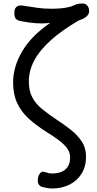

<svg xmlns="http://www.w3.org/2000/svg" viewBox="-20 -858 557 1098"><path d="M279 220Q265 220 253.5 218Q242 216 224 212Q212 209 204 200Q196 191 196 175Q196 159 201 146.5Q206 134 215 127.5Q224 121 237 126Q248 130 257.5 132Q267 134 279 134Q308 134 331 125Q354 116 367.5 95.5Q381 75 381 42Q381 14 364 -9.5Q347 -33 316.5 -56Q286 -79 245 -104Q188 -140 145 -179Q102 -218 78.5 -268Q55 -318 55 -386Q55 -477 107.5 -565.5Q160 -654 267 -727Q255 -726 243 -725Q231 -724 220 -724Q184 -724 149 -729Q114 -734 92 -739Q76 -743 69 -753Q62 -763 62 -782Q62 -801 67.5 -810.5Q73 -820 81.5 -823.5Q90 -827 98 -827Q107 -827 133 -822.5Q159 -818 196 -813Q233 -808 274 -808Q308 -808 336 -811Q364 -814 390 -822Q404 -829 417.5 -833.5Q431 -838 449 -838Q465 -838 473.5 -831.5Q482 -825 486 -815Q490 -805 490 -794Q490 -778 475 -764Q460 -750 430 -741Q331 -683 268 -625.5Q205 -568 175 -510.5Q145 -453 145 -393Q145 -339 164 -302.5Q183 -266 219 -236Q255 -206 305 -173Q345 -147 383.5 -117Q422 -87 447 -49.5Q472 -12 472 38Q472 95 446 136Q420 177 376 198.5Q332 220 279 220Z"/></svg>

Font: Playpen Sans
Style: Regular
Weight: 400
Designer: Laura Meseguer, Veronika Burian, José Scaglione, Kostas Bartsokas, Vera Evstafieva, Tom Grace, Yorlmar Campos
Foundry: TypeTogether
Version: Version 2.000